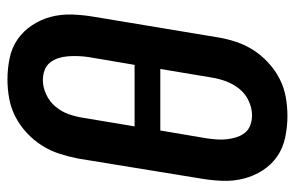

<svg xmlns="http://www.w3.org/2000/svg" viewBox="-158 -625 791 515"><g transform="rotate(90 237.5 -367.5)"><path d="M193 8Q164 8 135.5 2Q107 -4 85 -19.5Q63 -35 47.5 -58.5Q32 -82 25 -109Q18 -136 19 -165.5Q20 -195 25 -224L80 -555Q84 -580 92 -604.5Q100 -629 114 -651Q128 -673 148 -691.5Q168 -710 191.5 -722Q215 -734 240.5 -738.5Q266 -743 291 -743Q320 -743 348.5 -737Q377 -731 399.5 -715.5Q422 -700 437 -676.5Q452 -653 459 -626Q466 -599 465 -569.5Q464 -540 459 -511L405 -180Q400 -155 392 -130.5Q384 -106 370 -84Q356 -62 336 -43.5Q316 -25 292.5 -13Q269 -1 243.5 3.5Q218 8 193 8ZM330 -402 351 -526Q353 -540 354 -553.5Q355 -567 353.5 -580.5Q352 -594 348 -606.5Q344 -619 336 -629Q328 -639 315.5 -643.5Q303 -648 289 -648Q270 -648 250.5 -639Q231 -630 218 -613.5Q205 -597 198 -578Q191 -559 188 -540L165 -402ZM195 -87Q214 -87 233.5 -96Q253 -105 266.5 -121.5Q280 -138 286.5 -157Q293 -176 296 -195L319 -333H154L133 -209Q131 -195 130.5 -181.5Q130 -168 131 -154.5Q132 -141 136 -128.5Q140 -116 148 -106Q156 -96 168.5 -91.5Q181 -87 195 -87Z"/></g></svg>

Font: Iosevka QP
Style: Bold Italic
Weight: 700
Italic angle: -9°
Designer: Belleve Invis
Foundry: Belleve Invis
Version: Version 20.0.0; ttfautohint (v1.8.4)